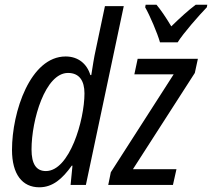

<svg xmlns="http://www.w3.org/2000/svg" viewBox="-20 -786 901 816"><path d="M660 -606H735C759 -645 828 -723 859 -755L861 -766H812C781 -743 746 -711 708 -674C684 -714 662 -746 645 -766H599L597 -755C617 -720 649 -645 660 -606ZM147 10C204 10 245 -26 285 -82H288L280 0H345L506 -760H426L387 -575C379 -540 374 -504 368 -467H364C350 -514 313 -546 259 -546C109 -546 31 -311 31 -149C31 -45 75 10 147 10ZM440 0H715L730 -67H545L808 -476L821 -536H565L551 -470H718L451 -54ZM175 -59C134 -59 114 -89 114 -151C114 -276 172 -476 269 -476C317 -476 339 -443 339 -389C339 -276 276 -59 175 -59Z"/></svg>

Font: Noto Sans Condensed
Style: Italic
Weight: 400
Width: 3
Italic angle: -12°
Designer: Monotype Design Team
Foundry: Monotype Imaging Inc.
Version: Version 2.013